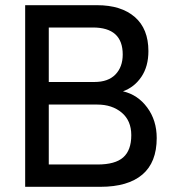

<svg xmlns="http://www.w3.org/2000/svg" viewBox="-20 -720 674 740"><path d="M77 0V-700H354Q447 -700 499.5 -654.5Q552 -609 552 -523Q552 -464 525 -424Q498 -384 454 -368Q511 -355 547.5 -305.5Q584 -256 584 -188Q584 -94 528.5 -47Q473 0 367 0ZM168 -86H356Q424 -86 455 -113.5Q486 -141 486 -199Q486 -255 449 -286Q412 -317 355 -317H168ZM168 -404H344Q397 -404 425 -433Q453 -462 453 -510Q453 -614 338 -614H168Z"/></svg>

Font: Zen Kaku Gothic New Medium
Style: Regular
Weight: 500
Designer: Yoshimichi Ohira
Foundry: Positype
Version: Version 1.002